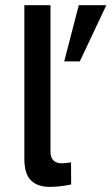

<svg xmlns="http://www.w3.org/2000/svg" viewBox="-20 -710 429 739"><path d="M171.9 9.3Q124 9.3 98.9 -15.9Q73.7 -41 73.7 -99.1V-689.9H174.3V-126.5Q174.3 -81.5 218.3 -81.5Q230.5 -81.5 253.4 -85L253.9 0Q208.5 9.3 171.9 9.3ZM227.1 -473.6 283.2 -689.9H389.2L287.1 -473.6Z"/></svg>

Font: HK Grotesk SemiBold Legacy
Style: Regular
Weight: 600
Designer: Alfredo Marco Pradil
Foundry: Hanken Design Co.
Version: Version 2.022;PS 002.022;hotconv 1.0.88;makeotf.lib2.5.64775